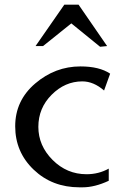

<svg xmlns="http://www.w3.org/2000/svg" viewBox="-20 -790 531 821"><path d="M285 -690 164 -593H132L255 -770H316L438 -593L408 -590ZM445 -69V-17Q385 11 333 11H320Q203 11 124 -64.5Q45 -140 45 -250Q45 -360 130.5 -433Q216 -506 324 -506Q405 -506 451 -475L425 -403Q380 -442 332 -442Q258 -442 201 -385Q144 -328 144 -247.5Q144 -167 205 -106Q266 -45 350 -45Q402 -45 445 -69Z"/></svg>

Font: Sawarabi Mincho
Style: Regular
Weight: 400
Version: Version 1.00